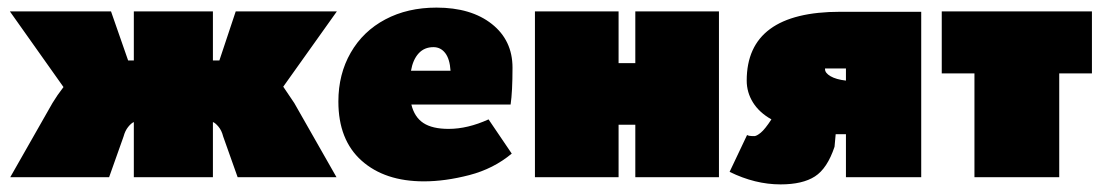

<svg xmlns="http://www.w3.org/2000/svg" viewBox="-20 -466 2916 505"><path d="M754 -195 865 0H605L567 -107Q563 -123 554.5 -133Q546 -143 540 -145V0H332V-145Q325 -142 317 -132Q309 -122 305 -107L267 0H7L118 -195Q130 -215 147 -237L6 -436H272L317 -307H332V-436H540V-307H557L600 -436H866L725 -238Q747 -206 754 -195Z M1265 -152 1326 -62Q1278 -22 1214.5 -5.5Q1151 11 1095 11Q992 11 931 -43.5Q870 -98 870 -199Q870 -271 902.5 -327.5Q935 -384 993.5 -415Q1052 -446 1128 -446Q1219 -446 1273.5 -403Q1328 -360 1328 -288Q1328 -225 1323 -191H1062Q1070 -158 1093.5 -142.5Q1117 -127 1160 -127Q1210 -127 1265 -152ZM1061 -280H1165Q1163 -311 1151 -326.5Q1139 -342 1120 -342Q1096 -342 1081 -325.5Q1066 -309 1061 -280Z M1871 -436V0H1651V-138H1607V0H1387V-436H1607V-300H1651V-436Z M2403 -435V0H2205V-113H2187H2178L2175 -80Q2156 -23 2123.5 -2Q2091 19 2033 19Q1966 19 1899 -14L1945 -111Q1948 -108 1964 -108Q1970 -108 1981 -117Q1992 -126 2009 -152Q1977 -170 1960.5 -196.5Q1944 -223 1944 -254Q1944 -435 2190 -435ZM2205 -254V-286H2150V-284Q2150 -274 2164.5 -265.5Q2179 -257 2205 -254Z M2852 -273H2766V0H2543V-273H2457V-436H2852Z"/></svg>

Font: Ysabeau Black
Style: Regular
Weight: 900
Designer: Christian Thalmann (Catharsis Fonts)
Version: Version 0.003